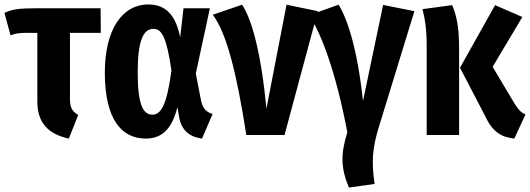

<svg xmlns="http://www.w3.org/2000/svg" viewBox="-27 -604 2371 859"><path d="M286 -163V-457H424L423 -567H133C56 -567 25 -562 -7 -546L20 -446C45 -455 57 -457 96 -457H140V-150C140 -52 192 -3 281 16L323 -90C296 -105 286 -122 286 -163Z M637 -584C517 -584 442 -468 442 -279C442 -73 515 16 625 16C704 16 744 -35 767 -125L774 -83C783 -22 821 9 877 16L924 -94C898 -102 881 -117 873 -151L849 -275L912 -567H794L779 -437C760 -534 716 -584 637 -584ZM660 -475C698 -475 719 -433 740 -289C719 -128 691 -91 655 -91C614 -91 589 -134 589 -279C589 -423 614 -475 660 -475Z M1056 -583 925 -538C988 -455 1033 -270 1075 0H1246L1395 -554L1255 -583L1165 -118C1141 -370 1099 -519 1056 -583Z M1488 -583 1356 -536C1413 -450 1477 -275 1527 -12C1496 86 1498 149 1534 235L1649 219C1634 117 1640 59 1665 -26L1827 -554L1687 -582L1597 -152C1572 -386 1527 -520 1488 -583Z M1996 -581 1863 -563C1875 -519 1882 -469 1882 -401V0H2027V-387C2027 -493 2013 -540 1996 -581ZM2310 -528 2188 -581 2031 -301 2145 -82C2178 -11 2219 10 2274 16L2324 -92C2303 -101 2293 -113 2276 -139L2177 -305Z"/></svg>

Font: Glow Sans TC Compressed
Style: Bold
Weight: 700
Width: 2
Designer: Ryoko NISHIZUKA (kana, bopomofo & ideographs); Paul D. Hunt (Latin, Greek & Cyrillic); Sandoll Communications, Soo-young
Version: Version 0.93